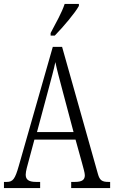

<svg xmlns="http://www.w3.org/2000/svg" viewBox="-20 -951 577 971"><path d="M236 -784V-771H257C301 -816 360 -886 379 -921V-931H307C292 -886 265 -839 236 -784ZM0 0H183V-31H162C122 -31 110 -45 110 -68C110 -84 119 -116 125 -137L154 -245H362L395 -126C401 -103 409 -77 409 -65C409 -43 397 -31 359 -31H340V0H537V-31H529C496 -31 484 -39 475 -72L294 -714H247L75 -112C56 -45 45 -31 14 -31H0ZM167 -283 225 -499C239 -552 253 -602 260 -637C267 -602 280 -554 298 -486L352 -283Z"/></svg>

Font: Noto Serif Hebrew ExtraCondensed Light
Style: Regular
Weight: 300
Width: 2
Designer: Monotype Design Team
Foundry: Monotype Imaging Inc.
Version: Version 2.004